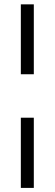

<svg xmlns="http://www.w3.org/2000/svg" viewBox="-20 -748 257 904"><path d="M78.1 -193.8H139.2V136.7H78.1ZM139.2 -727.5V-398.4H78.1V-727.5Z"/></svg>

Font: Inter 24pt Light
Style: Regular
Weight: 300
Designer: Rasmus Andersson
Foundry: rsms
Version: Version 4.001;git-66647c0bb